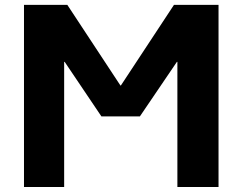

<svg xmlns="http://www.w3.org/2000/svg" viewBox="-20 -750 972 770"><path d="M76.2 0V-730.5H250L462.9 -407.2H464.8L677.7 -730.5H856.4V0H691.4V-502H689.5L541 -283.2H386.7L239.3 -502H237.3V0Z"/></svg>

Font: GenEi M Gothic v2 Heavy
Style: Regular
Weight: 800
Version: Version 2.0